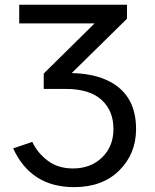

<svg xmlns="http://www.w3.org/2000/svg" viewBox="-20 -765 650 804"><path d="M35.2 -143.6 115.2 -170.9Q136.7 -125 179.7 -92.3Q222.7 -59.6 285.2 -59.6Q360.4 -59.6 407.7 -106Q455.1 -152.3 455.1 -224.6Q455.1 -301.8 404.8 -347.2Q354.5 -392.6 255.9 -392.6H163.1V-457L376 -667H60.5V-745.1H511.7V-686.5L280.3 -459Q363.3 -457 419.9 -432.6Q549.8 -377.9 549.8 -224.6Q549.8 -121.1 479.5 -51.3Q409.2 18.6 290 18.6Q109.4 18.6 35.2 -143.6Z"/></svg>

Font: Gothic A1 Medium
Style: Regular
Weight: 500
Designer: HanYang I&C Co.,Ltd.
Foundry: HanYang I&C Co.,Ltd.
Version: Version 2.50